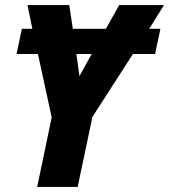

<svg xmlns="http://www.w3.org/2000/svg" viewBox="-20 -734 664 754"><path d="M126 0H285L343 -275L502 -522H589L610 -621H566L624 -714H448L396 -621H266L252 -714H88L107 -621H66L45 -522H129L183 -273ZM292 -435 280 -522H340Z"/></svg>

Font: Noto Sans SemiCondensed ExtraBold
Style: Italic
Weight: 800
Width: 4
Italic angle: -12°
Designer: Monotype Design Team
Foundry: Monotype Imaging Inc.
Version: Version 2.013